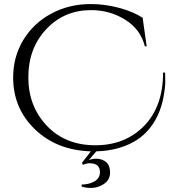

<svg xmlns="http://www.w3.org/2000/svg" viewBox="-20 -734 861 949"><path d="M474 117Q474 73 423 73Q407 73 390 81L385 71L429 14Q261 9 153 -94.5Q45 -198 45 -351Q45 -453 95 -536Q145 -619 233 -666.5Q321 -714 429 -714Q497 -714 567.5 -695.5Q638 -677 685 -646L705 -505H696Q675 -589 599 -636.5Q523 -684 430 -684Q297 -684 208.5 -589.5Q120 -495 120 -352Q120 -209 211.5 -112.5Q303 -16 451 -16Q599 -16 692.5 -112Q786 -208 786 -375H796Q797 -363 797 -332.5Q797 -302 788 -253.5Q779 -205 759 -162.5Q739 -120 709 -87Q679 -54 641 -33Q563 11 456 14L419 57Q462 42 496 61Q524 77 524 119.5Q524 162 480 183Q455 195 430 195Q405 195 383 188L384 178Q420 178 447 162.5Q474 147 474 117Z"/></svg>

Font: Cinzel Decorative
Style: Regular
Weight: 400
Designer: Natanael Gama
Version: Version 1.001;PS 001.001;hotconv 1.0.56;makeotf.lib2.0.21325